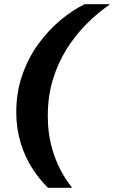

<svg xmlns="http://www.w3.org/2000/svg" viewBox="-20 -770 545 920"><path d="M209 -215Q209 -308 233 -387.5Q257 -467 298.5 -533.5Q340 -600 393 -653.5Q446 -707 504 -747L505 -750H386Q326 -721 268 -672Q210 -623 162.5 -557.5Q115 -492 86.5 -410Q58 -328 58 -232Q58 -155 78.5 -87Q99 -19 134 35.5Q169 90 210 130H323L324 127Q295 92 269 42.5Q243 -7 226 -71.5Q209 -136 209 -215Z"/></svg>

Font: Roboto Serif 20pt
Style: Bold Italic
Weight: 700
Italic angle: -10°
Version: Version 1.007